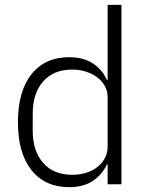

<svg xmlns="http://www.w3.org/2000/svg" viewBox="-20 -760 614 792"><path d="M424 -82H421Q401 -39 362.5 -13.5Q324 12 265 12Q166 12 110 -58Q54 -128 54 -256Q54 -384 110 -454Q166 -524 265 -524Q324 -524 363 -498.5Q402 -473 421 -430H424V-740H481V0H424ZM278 -39Q308 -39 334.5 -47Q361 -55 381 -70.5Q401 -86 412.5 -107.5Q424 -129 424 -156V-359Q424 -384 412.5 -405Q401 -426 381 -441Q361 -456 334.5 -464.5Q308 -473 278 -473Q201 -473 158 -424Q115 -375 115 -292V-220Q115 -137 158 -88Q201 -39 278 -39Z"/></svg>

Font: IBM Plex Sans Thai Light
Style: Regular
Weight: 300
Designer: Mike Abbink, Paul van der Laan, Pieter van Rosmalen, Ben Mitchell, Mark Frömberg
Foundry: Bold Monday
Version: Version 1.2